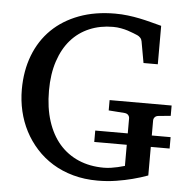

<svg xmlns="http://www.w3.org/2000/svg" viewBox="-51 -738 797 804"><g transform="rotate(5 347.5 -335.5)"><path d="M598.1 -144V-23.9Q567.9 -12.7 533.7 -3.9Q504.4 3.9 466.6 10Q428.7 16.1 388.2 16.1Q332.5 16.1 284.9 2.9Q237.3 -10.3 198.5 -34.2Q159.7 -58.1 129.9 -91.1Q100.1 -124 79.8 -163.1Q59.6 -202.1 49.3 -246.3Q39.1 -290.5 39.1 -336.9Q39.1 -415.5 64 -480.2Q88.9 -544.9 135.7 -590.8Q182.6 -636.7 249.8 -661.9Q316.9 -687 400.9 -687Q429.2 -687 454.8 -683.8Q480.5 -680.7 504.4 -675.8Q528.3 -670.9 551.3 -664.8Q574.2 -658.7 597.2 -652.8V-491.2H537.1L521 -581.1Q519.5 -589.8 513.7 -595.9Q507.8 -602.1 501 -605Q493.7 -607.9 483.2 -612.3Q472.7 -616.7 459.5 -620.8Q446.3 -625 430.4 -627.9Q414.6 -630.9 397 -630.9Q342.8 -630.9 297.9 -611.8Q252.9 -592.8 220.7 -556.2Q188.5 -519.5 170.7 -465.6Q152.8 -411.6 152.8 -341.8Q152.8 -270 170.9 -213.9Q189 -157.7 222.4 -119.1Q255.9 -80.6 303.2 -60.3Q350.6 -40 409.2 -40Q425.8 -40 440.9 -42.5Q456.1 -44.9 467.8 -47.6Q479.5 -50.3 487.3 -52.7Q495.1 -55.2 497.1 -55.2V-144H360.4V-191.9H497.1V-254.9Q497.1 -262.7 491.9 -268.8Q486.8 -274.9 476.1 -275.9L409.2 -280.8V-324.2H669.9V-280.8L619.1 -275.9Q608.4 -274.9 603.3 -268.8Q598.1 -262.7 598.1 -254.9V-191.9H677.2V-144Z"/></g></svg>

Font: Charis SIL
Style: Regular
Weight: 400
Foundry: SIL International
Version: Version 4.112